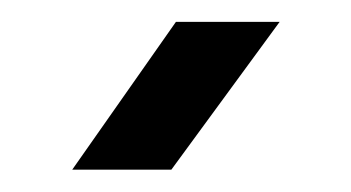

<svg xmlns="http://www.w3.org/2000/svg" viewBox="-20 -792 314 172"><path d="M44.7 -640 137.6 -772.4H230.5L133.5 -640Z"/></svg>

Font: Big Shoulders Stencil Text SC Thin
Style: Regular
Weight: 100
Designer: Patric King
Foundry: XO Type Co
Version: Version 2.001